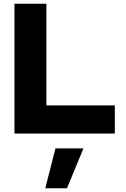

<svg xmlns="http://www.w3.org/2000/svg" viewBox="-20 -720 677 1035"><path d="M58 0ZM58 0V-700H230V-152H599V0ZM279 80H430L341 295H224Z"/></svg>

Font: Rosa Sans Black
Style: Regular
Weight: 900
Designer: Pentagram / MCKL
Foundry: Pentagram / MCKL
Version: Version 1.005;September 16, 2019;FontCreator 11.5.0.2425 64-